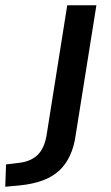

<svg xmlns="http://www.w3.org/2000/svg" viewBox="-137 -518 423 731"><path d="M-117 193 -114 108 -64 102Q-21 97 5 73Q31 49 40 -1L119 -498H230L151 -3Q145 41 129 75Q113 109 88 132Q63 155 25.5 169Q-12 183 -63 188Z"/></svg>

Font: Nunito Sans 7pt SemiBold
Style: Italic
Weight: 600
Italic angle: -9°
Designer: Vernon Adams
Foundry: Vernon Adams
Version: Version 3.101;gftools[0.9.27]